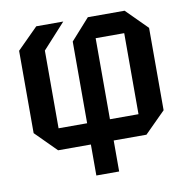

<svg xmlns="http://www.w3.org/2000/svg" viewBox="-79 -637 837 854"><g transform="rotate(-10 339.5 -210.0)"><path d="M391 -96H520V-462H391ZM140 0 46 -94V-466L140 -560H262L159 -447V-96H288V-465L373 -560H539L633 -466V-94L539 0H391V140H288V0Z"/></g></svg>

Font: Tektur SemiCondensed Medium
Style: Regular
Weight: 500
Width: 4
Designer: Adam Jagosz
Foundry: Adam Jagosz
Version: Version 1.005;gftools[0.9.30]